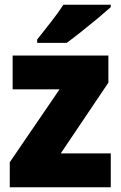

<svg xmlns="http://www.w3.org/2000/svg" viewBox="-20 -879 507 806"><path d="M445 -93H21V-198L230 -504H33V-646H435V-532L235 -235H445ZM445 -849Q425 -831 391.5 -803Q358 -775 322 -746.5Q286 -718 260 -699H136V-713Q161 -745 193 -785.5Q225 -826 246 -859H445Z"/></svg>

Font: Noto Sans Telugu UI SemiCondensed Black
Style: Regular
Weight: 900
Width: 4
Designer: Jelle Bosma - Monotype Design Team
Foundry: Monotype Imaging Inc.
Version: Version 2.005; ttfautohint (v1.8.4.7-5d5b)